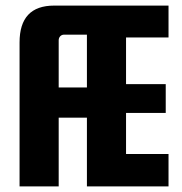

<svg xmlns="http://www.w3.org/2000/svg" viewBox="-20 -667 653 687"><path d="M583 -533V-647H174C91 -647 50 -603 50 -515V0H190V-246H291V0H583V-116H431V-263H573V-366H431V-533ZM291 -543V-354H190V-523C190 -534 198 -543 209 -543Z"/></svg>

Font: sklik
Style: Regular
Weight: 400
Designer: Joe Prince
Foundry: Joe Prince
Version: Version 1.001